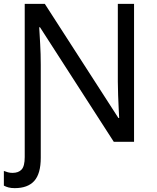

<svg xmlns="http://www.w3.org/2000/svg" viewBox="-31 -734 811 994"><path d="M45 240Q27 240 13.5 236.5Q0 233 -11 227V151Q-1 155 10 158Q21 161 34 161Q65 161 81 143.5Q97 126 97 79V-714H201L582 -123H586Q585 -139 583.5 -171Q582 -203 580.5 -241Q579 -279 579 -311V-714H663V0H558L176 -593H172Q174 -558 177 -506Q180 -454 180 -399V83Q180 165 146.5 202.5Q113 240 45 240Z"/></svg>

Font: Noto IKEA Arabic
Style: Regular
Weight: 400
Designer: Monotype Design Team
Foundry: Monotype Imaging Inc.
Version: Version 1.200